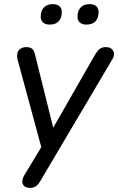

<svg xmlns="http://www.w3.org/2000/svg" viewBox="-20 -722 572 929"><path d="M125 187Q107 187 97.5 178.5Q88 170 88 156.5Q88 143 97 127L191 -29L185 9L66 -430Q61 -449 64 -463.5Q67 -478 78.5 -486Q90 -494 107 -494Q127 -494 136.5 -485Q146 -476 151 -452L246 -70H218L442 -461Q453 -478 463.5 -486Q474 -494 492 -494Q510 -494 520 -485.5Q530 -477 531.5 -463.5Q533 -450 523 -434L175 154Q165 171 154 179Q143 187 125 187ZM398 -603Q378 -603 366.5 -613Q355 -623 355 -642Q355 -670 370.5 -686Q386 -702 413 -702Q434 -702 445.5 -692Q457 -682 457 -663Q457 -635 442 -619Q427 -603 398 -603ZM221 -603Q200 -603 188.5 -613Q177 -623 177 -642Q177 -670 192.5 -686Q208 -702 235 -702Q256 -702 267.5 -692Q279 -682 279 -663Q279 -635 264 -619Q249 -603 221 -603Z"/></svg>

Font: Nunito Medium
Style: Italic
Weight: 500
Designer: Vernon Adams
Foundry: Vernon Adams
Version: Version 3.601